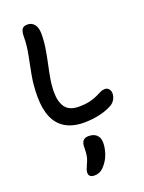

<svg xmlns="http://www.w3.org/2000/svg" viewBox="-191 -797 929 1237"><g transform="rotate(-20 274.0 -179.0)"><path d="M288 9Q214 9 163 -20.5Q112 -50 87 -108Q62 -166 62 -251Q62 -328 74.5 -395Q87 -462 99.5 -524Q112 -586 112 -646Q112 -676 121.5 -693Q131 -710 159 -710Q181 -710 196 -698.5Q211 -687 218 -667.5Q225 -648 225 -624Q225 -573 217 -523.5Q209 -474 198.5 -426Q188 -378 180 -332Q172 -286 172 -241Q172 -175 199.5 -137Q227 -99 292 -99Q339 -99 369.5 -107Q400 -115 420 -124.5Q440 -134 455 -141.5Q470 -149 486 -149Q503 -149 513.5 -136.5Q524 -124 524 -106Q524 -87 515 -69Q506 -51 488 -38Q447 -14 395 -2.5Q343 9 288 9ZM235 352Q196 352 196 320Q196 310 199.5 299Q203 288 213 266Q224 244 228 226Q232 208 233 191Q234 174 234 157Q234 130 246 115Q258 100 284 100Q319 100 339 118.5Q359 137 359 173Q359 207 346 246Q333 285 306 316Q289 336 272 344Q255 352 235 352Z"/></g></svg>

Font: Shantell Sans Medium
Style: Regular
Weight: 500
Designer: Stephen Nixon, Anya Danilova, Shantell Martin
Foundry: Arrow Type
Version: Version 1.011;[c5ecc13dd]